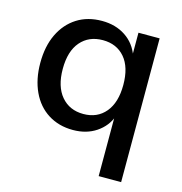

<svg xmlns="http://www.w3.org/2000/svg" viewBox="-102 -594 822 867"><g transform="rotate(15 309.0 -160.5)"><path d="M436 180V-102H441Q423 -52 377.5 -21.5Q332 9 269 9Q203 9 153 -22.5Q103 -54 76 -112Q49 -170 49 -246Q49 -324 76.5 -381Q104 -438 153.5 -469.5Q203 -501 270 -501Q334 -501 380.5 -470Q427 -439 446 -384H442V-492H541V180ZM296 -73Q361 -73 399 -118.5Q437 -164 437 -246Q437 -329 399 -373.5Q361 -418 296 -418Q231 -418 192.5 -373.5Q154 -329 154 -246Q154 -164 192.5 -118.5Q231 -73 296 -73Z"/></g></svg>

Font: NunitoSans_10ptSemiBold
Style: Regular
Weight: 600
Designer: Vernon Adams
Foundry: Vernon Adams
Version: Version 3.101;gftools[0.9.27]